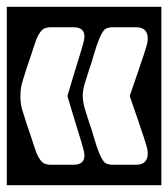

<svg xmlns="http://www.w3.org/2000/svg" viewBox="-40 -524 494 564"><path d="M-20 -504H434V20H-20ZM341 -242Q357 -288 366.2 -315.2Q375.5 -342.5 382 -362Q386.5 -375.5 390.2 -388Q394 -400.5 394 -411Q394 -444 359 -444H292Q272.5 -444 265.2 -434.8Q258 -425.5 251 -409Q242 -386 234.8 -360.5Q227.5 -335 222 -320Q217 -304.5 210 -282.2Q203 -260 203 -242Q203.5 -222.5 210.2 -201Q217 -179.5 222 -164Q227.5 -149 234.8 -123.8Q242 -98.5 251 -75Q258 -58.5 265.2 -49.2Q272.5 -40 292 -40H359Q394 -40 394 -73Q394 -83.5 390.2 -96Q386.5 -108.5 382 -122Q375.5 -141.5 366.2 -169Q357 -196.5 341 -242ZM158 -242Q168 -275 177.8 -308Q187.5 -341 198 -374L201.5 -385.5Q208 -408 208 -417Q208 -444 175 -444H110.5Q91 -444 82.5 -434.8Q74 -425.5 67 -409Q65 -404 59.2 -386.2Q53.5 -368.5 47 -349.2Q40.5 -330 37 -320Q30.5 -300 25.2 -281.8Q20 -263.5 20 -242Q20 -219.5 25.2 -201.8Q30.5 -184 37 -164Q40.5 -154 47 -134.8Q53.5 -115.5 59.2 -97.8Q65 -80 67 -75Q74 -58.5 82.5 -49.2Q91 -40 110.5 -40H175Q208 -40 208 -67Q208 -76 201.5 -98.5L198 -110Q187.5 -143 177.8 -176Q168 -209 158 -242Z"/></svg>

Font: Honk Rounded
Style: Regular
Weight: 400
Designer: Noopur Datye & Yesha Goshar
Foundry: Ek Type
Version: Version 1.000